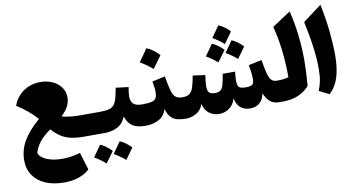

<svg xmlns="http://www.w3.org/2000/svg" viewBox="-103 -1080 3237 1735"><g transform="rotate(-10 1516.0 -213.0)"><path d="M232.4 -228.5Q190.9 -274.4 147.7 -310.5Q104.5 -346.7 49.3 -380.9Q77.6 -459.5 144.3 -507.1Q210.9 -554.7 301.8 -554.7Q363.8 -554.7 413.1 -531.5Q462.4 -508.3 491.2 -468.3Q520 -428.2 520 -376.5Q520 -291.5 437 -215.8Q463.9 -206.5 508.5 -201.2Q553.2 -195.8 604 -195.8H604.5V0H604Q536.1 0 485.8 -11.2Q435.5 -22.5 395.3 -48.6Q355 -74.7 316.9 -118.2Q252.4 -73.2 216.1 -27.8Q179.7 17.6 164.1 71.3Q175.8 112.3 235.1 137.7Q294.4 163.1 377.4 163.1Q460 163.1 543.9 138.7L592.8 298.3Q505.9 377 359.9 377Q260.3 377 187.5 345.5Q114.7 314 75.2 255.9Q35.6 197.8 35.6 119.1Q35.6 22 85 -61.3Q134.3 -144.5 232.4 -228.5Z M604.5 0Q593.8 0 588.4 -8.1Q583 -16.1 583 -38.6V-157.2Q583 -179.7 588.4 -187.7Q593.8 -195.8 604.5 -195.8H793Q841.8 -195.8 871.1 -204.6Q900.4 -213.4 917 -234.6Q933.6 -255.9 943.6 -292.7Q953.6 -329.6 963.9 -385.7L1080.1 -371.6Q1075.7 -347.7 1072.8 -325.4Q1069.8 -303.2 1069.8 -284.7Q1069.8 -244.6 1092.3 -220.2Q1114.7 -195.8 1173.8 -195.8H1174.3V0H1173.8Q1094.7 0 1053.5 -26.6Q1012.2 -53.2 990.2 -116.7Q964.8 -53.2 913.1 -26.6Q861.3 0 793.5 0ZM662.6 201.2Q668.9 191.9 735.4 97.2Q782.7 114.7 839.4 171.4Q820.3 198.2 801.8 223.4Q783.2 248.5 764.6 273.9Q717.3 231.9 662.6 201.2ZM842.3 201.2Q895.5 127 915.5 97.2Q962.9 115.2 1019 171.4Q998 201.7 945.3 273.9Q904.8 236.8 842.3 201.2Z M1298.8 -689Q1331.1 -676.8 1359.9 -654.8Q1388.7 -632.8 1414.1 -606.4Q1394 -578.6 1373.5 -550Q1353 -521.5 1331.5 -492.7Q1306.6 -514.6 1278.3 -535.2Q1250 -555.7 1217.8 -573.7Q1239.3 -603 1259.3 -631.8Q1279.3 -660.6 1298.8 -689ZM1174.3 0Q1163.6 0 1158.2 -8.1Q1152.8 -16.1 1152.8 -38.6V-157.2Q1152.8 -179.7 1158.2 -187.7Q1163.6 -195.8 1174.3 -195.8Q1234.4 -195.8 1263.9 -204.1Q1293.5 -212.4 1303 -232.7Q1312.5 -252.9 1312.5 -289.1Q1312.5 -307.6 1308.3 -336.7Q1304.2 -365.7 1300.3 -383.3L1419.4 -409.2Q1433.1 -327.6 1445.6 -281Q1458 -234.4 1480 -215.1Q1502 -195.8 1543.5 -195.8H1543.9V0H1543.5Q1499 0 1464.1 -8.5Q1429.2 -17.1 1404.3 -42.7Q1379.4 -68.4 1364.7 -120.1Q1345.2 -55.2 1291.7 -27.6Q1238.3 0 1174.3 0Z M2128.4 9.8Q2075.2 9.8 2040.5 -20.5Q2005.9 -50.8 1996.1 -106.9Q1981 -49.3 1938.5 -19.5Q1896 10.3 1845.2 10.3Q1791.5 10.3 1752.2 -20.5Q1712.9 -51.3 1701.7 -106.9Q1683.6 -52.2 1637.7 -26.1Q1591.8 0 1543.9 0Q1533.2 0 1527.8 -8.1Q1522.5 -16.1 1522.5 -38.6V-157.2Q1522.5 -179.7 1527.8 -187.7Q1533.2 -195.8 1543.9 -195.8Q1585.9 -195.8 1608.6 -212.4Q1631.3 -229 1644 -267.8Q1656.7 -306.6 1668.5 -373.5L1781.7 -357.9Q1776.9 -328.6 1774.2 -302.5Q1771.5 -276.4 1771.5 -258.8Q1771.5 -217.3 1784.9 -200Q1798.3 -182.6 1841.3 -182.6Q1873.5 -182.6 1890.9 -196Q1908.2 -209.5 1918.2 -244.1Q1928.2 -278.8 1938 -341.8H2051.8Q2049.3 -324.2 2047.6 -300Q2045.9 -275.9 2045.9 -259.3Q2045.9 -217.3 2059.8 -201.2Q2073.7 -185.1 2123.5 -185.1Q2171.4 -185.1 2185.1 -199.5Q2198.7 -213.9 2198.7 -245.6Q2198.7 -278.8 2193.8 -316.9Q2189 -355 2184.1 -377.9L2305.2 -402.8Q2317.4 -325.2 2329.1 -279.8Q2340.8 -234.4 2359.1 -215.1Q2377.4 -195.8 2408.2 -195.8H2420.9V0H2399.9Q2345.2 0 2312.7 -28.1Q2280.3 -56.2 2261.7 -106.4Q2251 -49.3 2216.6 -19.8Q2182.1 9.8 2128.4 9.8ZM1995.6 -522.5Q2035.6 -576.2 2068.8 -626.5Q2116.7 -608.4 2172.4 -552.2Q2151.4 -522 2098.6 -449.7Q2050.3 -492.2 1995.6 -522.5ZM1815.9 -522.5Q1858.9 -585.4 1888.7 -626.5Q1936 -608.9 1992.7 -552.2Q1955.6 -502.4 1918 -449.7Q1870.6 -491.7 1815.9 -522.5ZM1901.9 -676.3Q1937 -724.1 1975.1 -779.8Q2025.9 -761.2 2078.6 -706.1Q2052.7 -669.9 2004.4 -603Q1955.1 -647 1901.9 -676.3Z M2631.8 -791.5Q2659.2 -682.6 2672.6 -564.7Q2686 -446.8 2686 -332.5Q2686 -286.1 2682.9 -222.2Q2679.7 -158.2 2674.8 -100.1Q2633.8 -53.7 2574.2 -26.9Q2514.6 0 2420.9 0Q2410.2 0 2404.8 -8.1Q2399.4 -16.1 2399.4 -38.6V-157.2Q2399.4 -179.7 2404.8 -187.7Q2410.2 -195.8 2420.9 -195.8Q2446.8 -195.8 2471.7 -198.7Q2496.6 -201.7 2517.6 -209Q2517.6 -336.9 2503.2 -458.3Q2488.8 -579.6 2461.4 -679.7Z M2916 -802.7Q2943.4 -670.4 2955.8 -549.8Q2968.3 -429.2 2968.3 -333Q2968.3 -215.8 2942.9 -131.8Q2917.5 -47.9 2857.4 7.3L2765.6 -38.6Q2783.2 -80.6 2792 -126.2Q2800.8 -171.9 2800.8 -238.3Q2800.8 -294.4 2795.9 -354.2Q2791 -414.1 2778.8 -490.7Q2766.6 -567.4 2744.1 -674.3Z"/></g></svg>

Font: Pinar DS1 ExtraBold
Style: Regular
Weight: 800
Designer: Amin Abedi
Version: Version 3.000